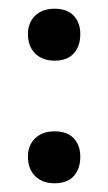

<svg xmlns="http://www.w3.org/2000/svg" viewBox="-20 -409 247 440"><path d="M105 11Q77 11 60.5 -5.5Q44 -22 44 -50Q44 -76 60.5 -92Q77 -108 105 -108Q134 -108 149 -92Q164 -76 164 -50Q164 -22 149 -5.5Q134 11 105 11ZM105 -270Q77 -270 60.5 -286.5Q44 -303 44 -331Q44 -357 60.5 -373Q77 -389 105 -389Q134 -389 149 -373Q164 -357 164 -331Q164 -303 149 -286.5Q134 -270 105 -270Z"/></svg>

Font: Cormorant Garamond Light
Style: Bold
Weight: 700
Version: Version 4.001